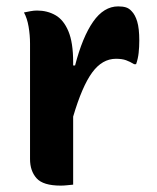

<svg xmlns="http://www.w3.org/2000/svg" viewBox="-20 -577 490 601"><path d="M209 1Q197 2 188.5 3Q180 4 170 4Q115 4 94.5 -19Q74 -42 74 -79V-441Q74 -467 69.5 -493.5Q65 -520 55 -538Q65 -540 75.5 -542Q86 -544 96 -544Q128 -544 153.5 -529.5Q179 -515 194 -479.5Q209 -444 209 -382V-372H215Q238 -461 271.5 -509Q305 -557 350 -557Q364 -557 374 -554Q384 -551 392 -542Q403 -531 409.5 -509.5Q416 -488 416 -450Q416 -430 414 -411.5Q412 -393 406 -376H400Q387 -384 374.5 -388.5Q362 -393 343 -393Q300 -393 268.5 -350Q237 -307 209 -212Z"/></svg>

Font: Recursive Sn Csl St
Style: Bold
Weight: 700
Version: Version 1.079;hotconv 1.0.112;makeotfexe 2.5.65598; ttfautoh